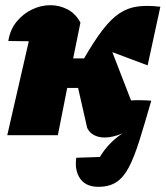

<svg xmlns="http://www.w3.org/2000/svg" viewBox="-20 -521 638 740"><path d="M8 0 91 -362Q66 -362 12 -363Q19 -407 44 -437.5Q69 -468 103.5 -484.5Q138 -501 174 -501Q209 -501 240 -485Q271 -469 290 -434L262 -296H304Q344 -365 376.5 -407Q409 -449 441 -470Q473 -491 510.5 -496Q548 -501 598 -495L549 -269L413 -320L485 -134Q519 -136 563 -133Q537 -42 517 21.5Q497 85 476.5 124Q456 163 428.5 181Q401 199 359 199Q311 199 289 167.5Q267 136 274 87L365 84Q397 30 452 -7Q415 9 383 9Q361 9 343 0Q325 -9 316 -28L281 -182H239L203 0Z"/></svg>

Font: Piazzolla Black
Style: Italic
Weight: 900
Italic angle: -11.3°
Designer: Juan Pablo del Peral
Foundry: Huerta Tipografica
Version: Version 1.330